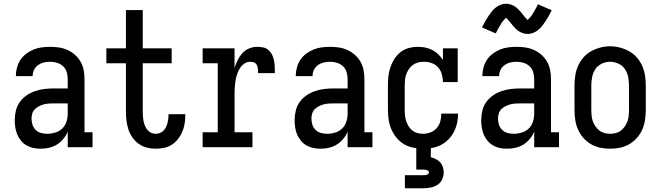

<svg xmlns="http://www.w3.org/2000/svg" viewBox="-20 -789 3540 1029"><path d="M197 8Q177 8 158 4Q139 0 122 -10Q105 -20 92.5 -35Q80 -50 72.5 -68Q65 -86 62 -105.5Q59 -125 59 -145Q59 -170 65 -195.5Q71 -221 86 -242Q101 -263 122 -277.5Q143 -292 167.5 -300.5Q192 -309 217.5 -312Q243 -315 268 -315H343V-365Q343 -384 337.5 -402.5Q332 -421 318 -434Q304 -447 285.5 -452.5Q267 -458 249 -458Q231 -458 214.5 -454Q198 -450 184 -440Q170 -430 162.5 -414.5Q155 -399 155 -381Q155 -381 155 -381Q155 -381 155 -381H65Q65 -381 65 -381.5Q65 -382 65 -382Q65 -404 71 -426.5Q77 -449 89.5 -468Q102 -487 120.5 -501Q139 -515 160 -523.5Q181 -532 203.5 -535Q226 -538 249 -538Q273 -538 296.5 -534.5Q320 -531 342 -521Q364 -511 382 -495Q400 -479 412 -458Q424 -437 428.5 -413Q433 -389 433 -365V-80H476V0H343V-83Q334 -62 319 -44Q304 -26 284.5 -14Q265 -2 242.5 3Q220 8 197 8ZM233 -72Q255 -72 276.5 -78.5Q298 -85 313.5 -100Q329 -115 336 -136.5Q343 -158 343 -180V-235H268Q255 -235 241 -234Q227 -233 214 -229.5Q201 -226 188.5 -219.5Q176 -213 166.5 -203.5Q157 -194 153 -180.5Q149 -167 149 -154Q149 -137 154 -121Q159 -105 171 -93Q183 -81 199.5 -76.5Q216 -72 233 -72Z M814 8Q790 8 766.5 2Q743 -4 723.5 -18Q704 -32 690 -52Q676 -72 668.5 -94.5Q661 -117 658 -141Q655 -165 655 -189V-450H550V-530H655V-735H745V-530H900V-450H745V-189Q745 -177 746 -164Q747 -151 749.5 -138.5Q752 -126 757 -114.5Q762 -103 770 -93Q778 -83 789.5 -77.5Q801 -72 814 -72Q825 -72 836 -76Q847 -80 855 -87.5Q863 -95 868.5 -105.5Q874 -116 877 -127Q880 -138 881.5 -149Q883 -160 883 -172Q883 -173 883 -174.5Q883 -176 883 -177H973Q973 -175 973 -172.5Q973 -170 973 -167Q973 -145 969 -123Q965 -101 956 -80.5Q947 -60 933 -42.5Q919 -25 900 -13Q881 -1 858.5 3.5Q836 8 814 8Z M1066 0V-80H1147V-450H1066V-530H1237V-424Q1243 -445 1253 -465.5Q1263 -486 1278 -503Q1293 -520 1314.5 -529Q1336 -538 1358 -538Q1375 -538 1391.5 -534.5Q1408 -531 1420 -520Q1432 -509 1439 -494Q1446 -479 1449 -462.5Q1452 -446 1452.5 -429.5Q1453 -413 1453 -397H1363Q1363 -404 1363 -411Q1363 -418 1361.5 -425.5Q1360 -433 1357 -439.5Q1354 -446 1348.5 -450.5Q1343 -455 1335.5 -456.5Q1328 -458 1321 -458Q1303 -458 1288 -447Q1273 -436 1264 -420.5Q1255 -405 1249.5 -387.5Q1244 -370 1241.5 -352.5Q1239 -335 1238 -317Q1237 -299 1237 -281V-80H1333V0Z M1697 8Q1677 8 1658 4Q1639 0 1622 -10Q1605 -20 1592.5 -35Q1580 -50 1572.5 -68Q1565 -86 1562 -105.5Q1559 -125 1559 -145Q1559 -170 1565 -195.5Q1571 -221 1586 -242Q1601 -263 1622 -277.5Q1643 -292 1667.5 -300.5Q1692 -309 1717.5 -312Q1743 -315 1768 -315H1843V-365Q1843 -384 1837.5 -402.5Q1832 -421 1818 -434Q1804 -447 1785.5 -452.5Q1767 -458 1749 -458Q1731 -458 1714.5 -454Q1698 -450 1684 -440Q1670 -430 1662.5 -414.5Q1655 -399 1655 -381Q1655 -381 1655 -381Q1655 -381 1655 -381H1565Q1565 -381 1565 -381.5Q1565 -382 1565 -382Q1565 -404 1571 -426.5Q1577 -449 1589.5 -468Q1602 -487 1620.5 -501Q1639 -515 1660 -523.5Q1681 -532 1703.5 -535Q1726 -538 1749 -538Q1773 -538 1796.5 -534.5Q1820 -531 1842 -521Q1864 -511 1882 -495Q1900 -479 1912 -458Q1924 -437 1928.5 -413Q1933 -389 1933 -365V-80H1976V0H1843V-83Q1834 -62 1819 -44Q1804 -26 1784.5 -14Q1765 -2 1742.5 3Q1720 8 1697 8ZM1733 -72Q1755 -72 1776.5 -78.5Q1798 -85 1813.5 -100Q1829 -115 1836 -136.5Q1843 -158 1843 -180V-235H1768Q1755 -235 1741 -234Q1727 -233 1714 -229.5Q1701 -226 1688.5 -219.5Q1676 -213 1666.5 -203.5Q1657 -194 1653 -180.5Q1649 -167 1649 -154Q1649 -137 1654 -121Q1659 -105 1671 -93Q1683 -81 1699.5 -76.5Q1716 -72 1733 -72Z M2247 8Q2221 8 2194.5 2.5Q2168 -3 2145 -16.5Q2122 -30 2105 -51Q2088 -72 2077.5 -96Q2067 -120 2063 -146.5Q2059 -173 2059 -200V-330Q2059 -355 2061.5 -379.5Q2064 -404 2072 -428Q2080 -452 2093.5 -473Q2107 -494 2126.5 -509.5Q2146 -525 2170.5 -531.5Q2195 -538 2220 -538Q2240 -538 2259.5 -534Q2279 -530 2297 -521Q2315 -512 2329 -498Q2343 -484 2354 -468V-530H2433V-349H2354Q2354 -370 2348 -391Q2342 -412 2328 -428Q2314 -444 2293.5 -451Q2273 -458 2251 -458Q2236 -458 2220.5 -454Q2205 -450 2192.5 -441Q2180 -432 2171.5 -419Q2163 -406 2157.5 -391.5Q2152 -377 2150.5 -361.5Q2149 -346 2149 -330V-200Q2149 -185 2150.5 -169.5Q2152 -154 2157 -139.5Q2162 -125 2170 -112Q2178 -99 2190 -89.5Q2202 -80 2217 -76Q2232 -72 2247 -72Q2268 -72 2287.5 -79.5Q2307 -87 2320.5 -102.5Q2334 -118 2339.5 -138Q2345 -158 2345 -179Q2345 -179 2345 -179.5Q2345 -180 2345 -180H2435Q2435 -179 2435 -179Q2435 -179 2435 -178Q2435 -153 2429.5 -128.5Q2424 -104 2412.5 -82Q2401 -60 2383.5 -42Q2366 -24 2344 -12.5Q2322 -1 2297 3.5Q2272 8 2247 8ZM2150 220V150H2250Q2255 150 2259.5 149.5Q2264 149 2268 147.5Q2272 146 2275.5 143Q2279 140 2279 135Q2279 131 2275.5 127.5Q2272 124 2268 122.5Q2264 121 2259.5 120.5Q2255 120 2250 120H2211V0H2289V54Q2303 57 2316.5 64Q2330 71 2339.5 81.5Q2349 92 2353.5 106.5Q2358 121 2358 135Q2358 155 2349.5 173Q2341 191 2324.5 201.5Q2308 212 2288.5 216Q2269 220 2250 220Z M2697 8Q2677 8 2658 4Q2639 0 2622 -10Q2605 -20 2592.5 -35Q2580 -50 2572.5 -68Q2565 -86 2562 -105.5Q2559 -125 2559 -145Q2559 -170 2565 -195.5Q2571 -221 2586 -242Q2601 -263 2622 -277.5Q2643 -292 2667.5 -300.5Q2692 -309 2717.5 -312Q2743 -315 2768 -315H2843V-365Q2843 -384 2837.5 -402.5Q2832 -421 2818 -434Q2804 -447 2785.5 -452.5Q2767 -458 2749 -458Q2731 -458 2714.5 -454Q2698 -450 2684 -440Q2670 -430 2662.5 -414.5Q2655 -399 2655 -381Q2655 -381 2655 -381Q2655 -381 2655 -381H2565Q2565 -381 2565 -381.5Q2565 -382 2565 -382Q2565 -404 2571 -426.5Q2577 -449 2589.5 -468Q2602 -487 2620.5 -501Q2639 -515 2660 -523.5Q2681 -532 2703.5 -535Q2726 -538 2749 -538Q2773 -538 2796.5 -534.5Q2820 -531 2842 -521Q2864 -511 2882 -495Q2900 -479 2912 -458Q2924 -437 2928.5 -413Q2933 -389 2933 -365V-80H2976V0H2843V-83Q2834 -62 2819 -44Q2804 -26 2784.5 -14Q2765 -2 2742.5 3Q2720 8 2697 8ZM2733 -72Q2755 -72 2776.5 -78.5Q2798 -85 2813.5 -100Q2829 -115 2836 -136.5Q2843 -158 2843 -180V-235H2768Q2755 -235 2741 -234Q2727 -233 2714 -229.5Q2701 -226 2688.5 -219.5Q2676 -213 2666.5 -203.5Q2657 -194 2653 -180.5Q2649 -167 2649 -154Q2649 -137 2654 -121Q2659 -105 2671 -93Q2683 -81 2699.5 -76.5Q2716 -72 2733 -72ZM2808 -607Q2800 -607 2792.5 -608.5Q2785 -610 2778.5 -612.5Q2772 -615 2765 -619Q2758 -623 2752.5 -627.5Q2747 -632 2741 -638Q2735 -644 2730.5 -649.5Q2726 -655 2721.5 -660.5Q2717 -666 2711.5 -673Q2706 -680 2701.5 -685Q2697 -690 2692 -694Q2690 -692 2686 -687.5Q2682 -683 2680 -681Q2678 -679 2675.5 -676Q2673 -673 2670.5 -669.5Q2668 -666 2665.5 -662Q2663 -658 2660.5 -653.5Q2658 -649 2655 -644Q2652 -639 2649 -633.5Q2646 -628 2643 -622Q2640 -616 2637 -610L2563 -642Q2572 -660 2580.5 -675Q2589 -690 2597.5 -702.5Q2606 -715 2614.5 -726Q2623 -737 2635 -747Q2647 -757 2662 -763Q2677 -769 2692 -769Q2700 -769 2707.5 -767.5Q2715 -766 2721.5 -763.5Q2728 -761 2735 -757Q2742 -753 2747.5 -748.5Q2753 -744 2759 -738Q2765 -732 2769.5 -726.5Q2774 -721 2778.5 -715.5Q2783 -710 2788.5 -703Q2794 -696 2798.5 -691Q2803 -686 2808 -682Q2810 -684 2814 -688.5Q2818 -693 2820 -695Q2822 -697 2824.5 -700Q2827 -703 2829.5 -706.5Q2832 -710 2834.5 -714Q2837 -718 2839.5 -722.5Q2842 -727 2845 -732Q2848 -737 2851 -742.5Q2854 -748 2857 -754Q2860 -760 2863 -766L2937 -734Q2928 -716 2919.5 -701Q2911 -686 2902.5 -673.5Q2894 -661 2885.5 -650Q2877 -639 2865 -629Q2853 -619 2838 -613Q2823 -607 2808 -607Z M3250 8Q3223 8 3196.5 2.5Q3170 -3 3147 -16.5Q3124 -30 3106 -50.5Q3088 -71 3077.5 -95.5Q3067 -120 3063 -146.5Q3059 -173 3059 -200V-330Q3059 -357 3063 -383.5Q3067 -410 3077.5 -434.5Q3088 -459 3106 -480Q3124 -501 3147.5 -514Q3171 -527 3197 -534Q3223 -541 3250 -541Q3277 -541 3303 -534Q3329 -527 3352.5 -514Q3376 -501 3394 -480Q3412 -459 3422.5 -434.5Q3433 -410 3437 -383.5Q3441 -357 3441 -330V-200Q3441 -173 3437 -146.5Q3433 -120 3422.5 -95.5Q3412 -71 3394 -50.5Q3376 -30 3353 -16.5Q3330 -3 3303.5 2.5Q3277 8 3250 8ZM3250 -72Q3265 -72 3280.5 -76Q3296 -80 3308 -89.5Q3320 -99 3329 -112Q3338 -125 3343 -139.5Q3348 -154 3349.5 -169.5Q3351 -185 3351 -200V-330Q3351 -353 3346.5 -376.5Q3342 -400 3329 -419Q3316 -438 3294 -448Q3272 -458 3249 -458Q3226 -458 3204.5 -447.5Q3183 -437 3170.5 -418Q3158 -399 3153.5 -376Q3149 -353 3149 -330V-200Q3149 -185 3150.5 -169.5Q3152 -154 3157 -139.5Q3162 -125 3171 -112Q3180 -99 3192 -89.5Q3204 -80 3219.5 -76Q3235 -72 3250 -72Z"/></svg>

Font: Iosevka Slab Medium
Style: Regular
Weight: 500
Monospace: yes
Designer: Belleve Invis
Foundry: Belleve Invis
Version: Version 11.1.1; ttfautohint (v1.8.3)